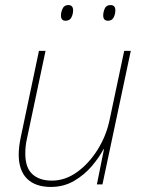

<svg xmlns="http://www.w3.org/2000/svg" viewBox="-20 -729 566 759"><path d="M181 10Q120 10 87 -22.5Q54 -55 54 -118Q54 -148 62 -186L134 -528H160L87 -183Q83 -166 81.5 -151Q80 -136 80 -122Q80 -66 108 -40.5Q136 -15 185 -15Q238 -15 285 -49Q332 -83 366 -137.5Q400 -192 413 -254L471 -528H497L385 0H363L391 -139H389Q373 -108 343.5 -73Q314 -38 273 -14Q232 10 181 10ZM407 -647Q388 -647 388 -668Q388 -681 394 -695Q400 -709 417 -709Q436 -709 436 -688Q436 -674 429.5 -660.5Q423 -647 407 -647ZM239 -647Q221 -647 221 -668Q221 -681 227.5 -695Q234 -709 250 -709Q269 -709 269 -688Q269 -674 262.5 -660.5Q256 -647 239 -647Z"/></svg>

Font: Noto Sans Disp Thin
Style: Italic
Weight: 100
Italic angle: -12°
Designer: Monotype Design Team
Foundry: Monotype Imaging Inc.
Version: Version 2.000;GOOG;noto-source:20170915:90ef993387c0